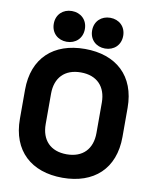

<svg xmlns="http://www.w3.org/2000/svg" viewBox="-100 -998 876 1095"><g transform="rotate(10 338.0 -450.0)"><path d="M449 -745C500 -745 539 -780 539 -834C539 -888 500 -923 449 -923C398 -923 359 -888 359 -834C359 -780 398 -745 449 -745ZM227 -745C278 -745 317 -780 317 -834C317 -888 278 -923 227 -923C176 -923 137 -888 137 -834C137 -780 176 -745 227 -745ZM338 23C519 23 635 -81 635 -266V-434C635 -619 519 -723 338 -723C157 -723 41 -619 41 -434V-266C41 -81 157 23 338 23ZM338 -113C244 -113 191 -170 191 -262V-438C191 -530 244 -587 338 -587C432 -587 485 -530 485 -438V-262C485 -170 432 -113 338 -113Z"/></g></svg>

Font: Kalas SG
Style: Bold
Weight: 700
Designer: Kalas
Foundry: Kalas
Version: Version 2.000;FEAKit 1.0